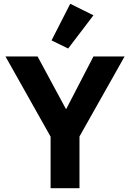

<svg xmlns="http://www.w3.org/2000/svg" viewBox="-20 -997 689 1017"><path d="M248 0V-273L9 -698H179L329 -420H331L475 -698H640L401 -274V0ZM341 -740 253 -783 352 -977 475 -916Z"/></svg>

Font: IBM Plex Arabic
Style: Bold
Weight: 700
Designer: Mike Abbink, Paul van der Laan, Pieter van Rosmalen, Wael Morcos, Khajak Apelian
Foundry: Bold Monday
Version: Version 1.0